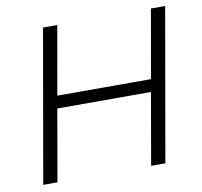

<svg xmlns="http://www.w3.org/2000/svg" viewBox="-77 -768 893 850"><g transform="rotate(-10 369.5 -343.0)"><path d="M50 0 170 -686H234L180 -378H601L655 -686H719L599 0H535L591 -322H170L114 0Z"/></g></svg>

Font: Archivo SemiBold ExtraLight
Style: Italic
Weight: 250
Italic angle: -10°
Version: Version 2.001